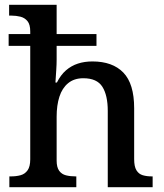

<svg xmlns="http://www.w3.org/2000/svg" viewBox="-20 -780 684 800"><path d="M19 0V-45H25Q48 -45 66 -50Q84 -55 95 -70.5Q106 -86 106 -116V-589H16V-638H106V-649Q106 -678 94.5 -692Q83 -706 65 -710.5Q47 -715 27 -715H18V-760H216V-638H382V-589H216V-532Q216 -512 214.5 -490Q213 -468 212 -452Q211 -436 211 -436H217Q233 -468 255 -487Q277 -506 304.5 -515Q332 -524 365 -524Q449 -524 494 -477.5Q539 -431 539 -329V-117Q539 -86 548.5 -70.5Q558 -55 574.5 -50Q591 -45 613 -45H616V0H429V-318Q429 -383 406.5 -418.5Q384 -454 327 -454Q289 -454 264 -433.5Q239 -413 227.5 -377Q216 -341 216 -294V-111Q216 -83 226.5 -68.5Q237 -54 255 -49.5Q273 -45 295 -45H298V0Z"/></svg>

Font: Noto Serif Thai Medium
Style: Regular
Weight: 500
Version: Version 2.001